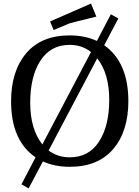

<svg xmlns="http://www.w3.org/2000/svg" viewBox="-20 -918 780 1074"><path d="M698 -352Q698 -184 613.5 -84.5Q529 15 370 15Q286 15 220 -15L140 136L100 113L179 -38Q42 -131 42 -352Q42 -520 126.5 -620Q211 -720 370 -720Q455 -720 522 -689L600 -838L642 -815L563 -665Q698 -569 698 -352ZM217 -110 489 -627Q438 -667 370 -667Q263 -667 206 -578.5Q149 -490 149 -343Q149 -196 217 -110ZM524 -592 252 -76Q303 -38 370 -38Q477 -38 534 -126Q591 -214 591 -360Q591 -506 524 -592ZM489 -898 519 -825Q387 -793 368 -787L280 -750L260 -798Z"/></svg>

Font: Andada SC
Style: Regular
Weight: 400
Designer: Carolina Giovagnoli
Foundry: Carolina Giovagnoli
Version: Version 1.003